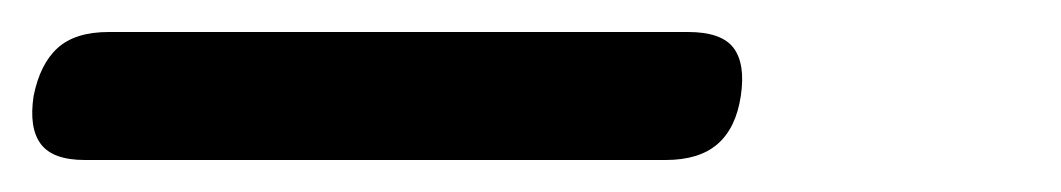

<svg xmlns="http://www.w3.org/2000/svg" viewBox="-43 60 663 120"><path d="M10 160Q-10 160 -17.5 150Q-25 140 -22 120Q-18 100 -7 90Q4 80 25 80H387Q408 80 415.5 90Q423 100 420 120Q417 140 405.5 150Q394 160 373 160Z"/></svg>

Font: Maple Mono NL Light
Style: Italic
Weight: 300
Italic angle: -10°
Monospace: yes
Designer: subframe7536
Version: Version 7.000